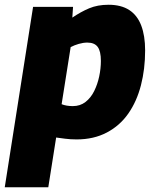

<svg xmlns="http://www.w3.org/2000/svg" viewBox="-55 -577 646 807"><path d="M-35 210 84 -548H252L249 -503Q284 -527 319.5 -542Q355 -557 401 -557Q454 -557 488 -535Q522 -513 538.5 -470Q555 -427 555 -365Q555 -287 537.5 -219Q520 -151 484.5 -100Q449 -49 394 -20Q339 9 267 9Q241 9 218.5 6Q196 3 181 1L148 210ZM251 -131Q282 -131 304.5 -148.5Q327 -166 341 -194.5Q355 -223 362 -256Q369 -289 369 -321Q369 -362 355.5 -380Q342 -398 312 -398Q295 -398 276 -392.5Q257 -387 242 -379L204 -139Q214 -135 226 -133Q238 -131 251 -131Z"/></svg>

Font: Georama ExtraBold
Style: Italic
Weight: 800
Italic angle: -9°
Version: Version 1.001